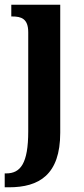

<svg xmlns="http://www.w3.org/2000/svg" viewBox="-31 -556 358 816"><path d="M-11 240H7C135 240 225 187 225 8V-536H17V-486H21C59 -486 89 -477 89 -419V2C89 139 56 181 -5 181H-11Z"/></svg>

Font: Noto Serif Tamil Condensed
Style: Bold
Weight: 700
Width: 3
Designer: Indian Type Foundry, Tom Grace, and the Monotype Design Team
Foundry: Monotype Imaging Inc.
Version: Version 2.004